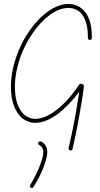

<svg xmlns="http://www.w3.org/2000/svg" viewBox="-20 -605 502 966"><path d="M422 -414C422 -409 426 -404 432 -404C437 -404 442 -408 442 -414C443 -474 430 -517 409 -544C387 -572 357 -585 324 -585C258 -585 184 -531 128 -450C73 -371 35 -267 35 -168C35 -113 47 -69 68 -38C89 -5 121 13 158 13C195 13 237 -5 279 -38C313 -65 347 -101 379 -144C374 -112 368 -74 361 -33C351 22 339 82 325 140C324 145 327 151 333 152C338 153 344 150 345 144C358 86 371 26 380 -29C390 -84 398 -134 402 -171C402 -175 400 -180 396 -181L391 -183C386 -185 381 -183 379 -180C344 -128 306 -84 267 -54C229 -24 192 -7 158 -7C127 -7 102 -22 84 -49C65 -77 55 -118 55 -168C55 -264 92 -363 145 -439C196 -513 262 -565 324 -565C351 -565 376 -555 393 -532C412 -507 423 -469 422 -414ZM186 107C181 105 175 107 173 112C171 117 173 123 178 125C184 128 189 132 192 138C196 144 198 151 198 160C198 175 192 199 181 227C170 257 153 291 132 326C129 330 130 337 135 339C139 342 146 341 148 336C171 301 188 265 200 234C212 203 218 176 218 160C218 148 215 136 209 127C203 118 195 110 186 107Z"/></svg>

Font: Mistral SingleLine OTF-SVG Regular
Style: Regular
Weight: 300
Designer: François Chastanet, Élisa Garzelli, Anais Alves, Morgane Autin
Foundry: institut supérieur des arts et du design Toulouse / isdaT
Version: Version 1.000;hotconv 1.0.117;makeotfexe 2.5.65602 DEVELOPME